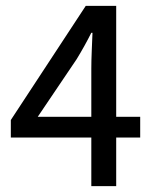

<svg xmlns="http://www.w3.org/2000/svg" viewBox="-20 -636 525 656"><path d="M292 0V-402Q292 -428 293.5 -463.5Q295 -499 296 -524H292Q281 -502 268.5 -479.5Q256 -457 242 -434L109 -237H459V-166H17V-226L273 -616H377V0Z"/></svg>

Font: Narnoor
Style: Regular
Weight: 400
Designer: S. Sridhar Murthy
Foundry: SIL International
Version: Version 3.000